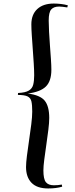

<svg xmlns="http://www.w3.org/2000/svg" viewBox="-20 -838 423 1084"><path d="M82 -313Q123 -315 142.5 -326.5Q162 -338 167.5 -360Q173 -382 173 -413Q173 -441 170.5 -480Q168 -519 165 -560.5Q162 -602 159.5 -639Q157 -676 157 -700Q157 -756 190.5 -787Q224 -818 284 -818Q303 -818 324.5 -815.5Q346 -813 363 -808L360 -796Q346 -798 335 -799.5Q324 -801 314 -801Q284 -801 269.5 -785Q255 -769 255 -722Q255 -696 257 -658.5Q259 -621 262 -581Q265 -541 267.5 -504.5Q270 -468 270 -444Q270 -380 239 -349.5Q208 -319 137 -310Q207 -301 232.5 -269.5Q258 -238 258 -172Q258 -146 253 -105.5Q248 -65 241.5 -20.5Q235 24 230 62.5Q225 101 225 124Q225 173 239 190.5Q253 208 284 208Q295 208 307 207Q319 206 329 204L331 216Q297 226 252 226Q189 226 158 194Q127 162 127 105Q127 82 132 42Q137 2 144 -45Q151 -92 156.5 -135.5Q162 -179 162 -208Q162 -245 157.5 -265Q153 -285 136 -293.5Q119 -302 81 -302Z"/></svg>

Font: Literata 72pt Medium
Style: Italic
Weight: 500
Italic angle: -2°
Designer: Latin by Veronika Burian and Jose Scaglione. Greek by Irene Vlachou. Cyrillic by Vera Evstafieva
Foundry: TypeTogether
Version: Version 3.002